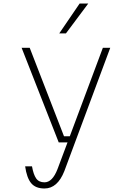

<svg xmlns="http://www.w3.org/2000/svg" viewBox="-20 -860 740 1092"><path d="M103 -588H149L344 -85H377L565 -588H607L346 113Q307 212 233 212Q182 212 157 181.5Q132 151 123 86H162Q170 132 185.5 154.5Q201 177 233 177Q278 177 307 102L364 -50H314ZM317 -670 433 -840H482L355 -670Z"/></svg>

Font: Martian Mono Thin
Style: Regular
Weight: 100
Monospace: yes
Designer: Roman Shamin
Foundry: Evil Martians
Version: Version 1.000; ttfautohint (v1.8.4.7-5d5b)